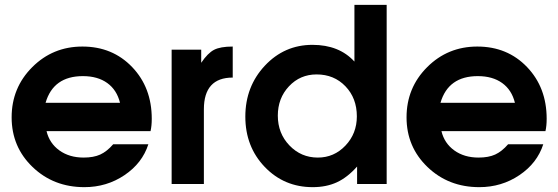

<svg xmlns="http://www.w3.org/2000/svg" viewBox="-20 -759 2303 792"><path d="M447 -164H592Q567 -86 493.5 -36.5Q420 13 328 13Q201 13 114.5 -70Q28 -153 28 -275Q28 -397 113 -482Q198 -567 320 -567Q444 -567 525 -482.5Q606 -398 606 -269Q606 -240 601 -218H172Q184 -168 225 -138.5Q266 -109 325 -109Q366 -109 393.5 -121.5Q421 -134 447 -164ZM168 -335H475Q462 -388 422.5 -416.5Q383 -445 322 -445Q200 -445 168 -335Z M688 0V-554H810V-500Q837 -540 863 -553.5Q889 -567 940 -567V-439Q821 -439 821 -308V0Z M1269 -574Q1379 -574 1442 -505V-739H1575V0H1453V-72Q1413 -27 1369.5 -7Q1326 13 1270 13Q1152 13 1072 -70.5Q992 -154 992 -278Q992 -402 1072.5 -488Q1153 -574 1269 -574ZM1126 -282Q1126 -209 1174 -159Q1222 -109 1291 -109Q1358 -109 1405 -158.5Q1452 -208 1452 -279Q1452 -354 1405 -403Q1358 -452 1286 -452Q1218 -452 1172 -403Q1126 -354 1126 -282Z M2076 -164H2221Q2196 -86 2122.5 -36.5Q2049 13 1957 13Q1830 13 1743.5 -70Q1657 -153 1657 -275Q1657 -397 1742 -482Q1827 -567 1949 -567Q2073 -567 2154 -482.5Q2235 -398 2235 -269Q2235 -240 2230 -218H1801Q1813 -168 1854 -138.5Q1895 -109 1954 -109Q1995 -109 2022.5 -121.5Q2050 -134 2076 -164ZM1797 -335H2104Q2091 -388 2051.5 -416.5Q2012 -445 1951 -445Q1829 -445 1797 -335Z"/></svg>

Font: Involve
Style: Bold
Weight: 700
Designer: Stefan Peev
Foundry: Context Ltd.
Version: Version 1.001